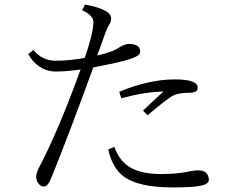

<svg xmlns="http://www.w3.org/2000/svg" viewBox="-20 -820 1040 834"><path d="M348.1 -568.4Q385.7 -676.8 385.7 -724.1Q385.7 -753.4 336.9 -775.4L349.1 -800.3Q462.9 -779.3 462.9 -740.2Q462.9 -726.6 454.1 -712.4Q444.3 -698.2 430.2 -656.2Q413.1 -607.4 401.9 -579.1Q466.8 -592.3 500 -615.2Q524.4 -629.4 540 -629.4Q567.9 -629.4 581.1 -617.2Q588.9 -610.4 588.9 -594.2Q588.9 -577.1 540 -562Q495.1 -547.9 385.3 -527.3Q287.1 -256.8 207 -57.6Q189 -9.8 172.4 -9.8Q157.7 -9.8 148.4 -21Q137.2 -33.2 137.2 -53.7Q137.2 -68.8 152.3 -97.7Q235.4 -256.8 330.1 -518.1Q270 -509.3 220.2 -509.3Q184.6 -509.3 152.8 -529.8Q121.6 -549.8 103 -585L125 -603Q163.6 -556.2 221.2 -556.2Q282.2 -556.2 348.1 -568.4ZM601.1 -339.4Q641.1 -377.9 689.9 -422.4Q608.9 -420.9 506.8 -393.1L498 -421.4Q627 -475.1 739.7 -475.1Q838.9 -475.1 838.9 -439Q838.9 -417 801.8 -417Q752.4 -417 729 -403.3Q694.3 -381.8 621.1 -319.3ZM477.1 -182.1Q498.5 -118.2 550.8 -89.8Q599.1 -64 681.2 -64Q746.1 -64 796.4 -74.2Q826.2 -80.1 835.9 -80.1Q861.8 -80.1 872.1 -72.3Q887.2 -59.6 887.2 -39.1Q887.2 -20.5 852.1 -13.2Q815.9 -5.9 730 -5.9Q581.5 -5.9 517.6 -53.2Q467.8 -90.3 450.2 -170.9Z"/></svg>

Font: I.Ming
Style: Regular
Weight: 400
Designer: Ichiten Fonts Project
Version: Version 5.10 Mar 24, 2018